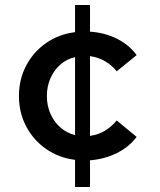

<svg xmlns="http://www.w3.org/2000/svg" viewBox="-20 -635 640 770"><path d="M281 115V6Q216 -2 165 -37.5Q114 -73 85 -128Q56 -183 56 -250Q56 -317 85 -372Q114 -427 165 -462.5Q216 -498 281 -506V-615H341V-508Q401 -504 449.5 -479.5Q498 -455 528 -414L448 -349Q429 -373 402 -389Q375 -405 341 -410V-90Q375 -95 402 -111.5Q429 -128 448 -152L528 -86Q498 -46 449.5 -21.5Q401 3 341 8V115ZM168 -250Q168 -211 182.5 -178.5Q197 -146 222 -124Q247 -102 281 -93V-406Q247 -398 222 -376Q197 -354 182.5 -321.5Q168 -289 168 -250Z"/></svg>

Font: Red Hat Mono SemiBold
Style: Regular
Weight: 600
Monospace: yes
Designer: Pentagram, MCKL
Foundry: Pentagram, MCKL
Version: Version 1.023